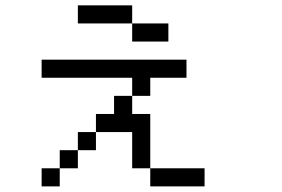

<svg xmlns="http://www.w3.org/2000/svg" viewBox="-20 -753 1040 707"><path d="M600 -666.7V-600H466.7V-666.7ZM133.3 -66.7V-133.3H200V-66.7ZM133.3 -466.7V-533.3H666.7V-466.7H533.3V-400H466.7V-466.7ZM733.3 -133.3V-66.7H533.3V-133.3ZM266.7 -133.3H200V-200H266.7ZM266.7 -200V-266.7H333.3V-200ZM266.7 -666.7V-733.3H466.7V-666.7ZM400 -333.3V-400H466.7V-333.3H533.3V-133.3H466.7V-266.7H333.3V-333.3Z"/></svg>

Font: Galmuri14 Regular
Style: Regular
Weight: 400
Designer: Lee Minseo (quiple)
Version: Version 2.399;hotconv 1.1.1;makeotfexe 2.6.0 DEVELOPMENT